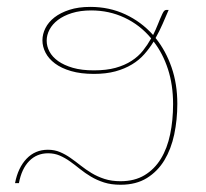

<svg xmlns="http://www.w3.org/2000/svg" viewBox="-20 -518 584 543"><path d="M245.5 -319Q281 -319 307 -326.2Q333 -333.5 352.2 -346Q371.5 -358.5 384.5 -375Q397.5 -391.5 407.5 -409.5Q376 -447.5 332.2 -468Q288.5 -488.5 238 -488.5Q207 -488.5 183.2 -481Q159.5 -473.5 143.8 -461.5Q128 -449.5 120 -434.2Q112 -419 112 -403Q112 -387 120 -372Q128 -357 144.5 -345.2Q161 -333.5 186 -326.2Q211 -319 245.5 -319ZM457 -490Q448.5 -470.5 439.8 -450.2Q431 -430 420 -410.5Q449 -374.5 465.2 -327.5Q481.5 -280.5 481.5 -224.5Q481.5 -179.5 472.8 -138Q464 -96.5 445 -65Q426 -33.5 395.5 -14.5Q365 4.5 321 4.5Q294.5 4.5 274.2 -2Q254 -8.5 237.2 -18.5Q220.5 -28.5 206.2 -40Q192 -51.5 178 -61.5Q164 -71.5 149 -78Q134 -84.5 116 -84.5Q84 -84.5 62.5 -62.5Q41 -40.5 33.5 0H22.5Q31 -44 55.2 -69.2Q79.5 -94.5 115.5 -94.5Q134 -94.5 149.5 -88Q165 -81.5 179.2 -71.5Q193.5 -61.5 208 -50Q222.5 -38.5 239 -28.5Q255.5 -18.5 275.5 -12Q295.5 -5.5 321 -5.5Q360.5 -5.5 388.8 -22.5Q417 -39.5 435 -69Q453 -98.5 461.2 -138.2Q469.5 -178 469.5 -223.5Q469.5 -278 455 -322.5Q440.5 -367 414.5 -400.5Q403 -381.5 388.2 -364.8Q373.5 -348 353.2 -335.8Q333 -323.5 306.5 -316.2Q280 -309 245.5 -309Q208.5 -309 181 -317Q153.5 -325 135.5 -338.5Q117.5 -352 108.8 -369Q100 -386 100 -404Q100 -421.5 108.5 -438.5Q117 -455.5 134 -468.8Q151 -482 176.2 -490.2Q201.5 -498.5 235.5 -498.5Q289 -498.5 334.2 -477.5Q379.5 -456.5 413 -419Q420.5 -434 426.5 -449.2Q432.5 -464.5 439 -478.5Q442.5 -486 445.2 -488Q448 -490 450.5 -490Z"/></svg>

Font: Lato 2
Style: Regular
Weight: 100
Designer: Lukasz Dziedzic with Adam Twardoch and Botio Nikoltchev
Foundry: tyPoland Lukasz Dziedzic
Version: Version 2.015; 2015-08-06; http://www.latofonts.com/